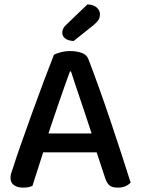

<svg xmlns="http://www.w3.org/2000/svg" viewBox="-20 -847 642 876"><path d="M421 -152H177L128 1Q119 5 109 7Q99 9 85 9Q60 9 44 -2Q28 -13 28 -35Q28 -46 31 -56.5Q34 -67 39 -80Q52 -122 75.5 -188.5Q99 -255 125.5 -329Q152 -403 179 -474.5Q206 -546 226 -597Q236 -603 257 -608.5Q278 -614 300 -614Q329 -614 352 -606Q375 -598 383 -578Q405 -521 431 -448.5Q457 -376 483 -299Q509 -222 533 -148Q557 -74 576 -14Q567 -4 552.5 2.5Q538 9 518 9Q491 9 479 -1.5Q467 -12 459 -37ZM299 -521Q289 -494 277 -460Q265 -426 252 -388.5Q239 -351 226 -312.5Q213 -274 201 -238H398Q385 -278 371.5 -318.5Q358 -359 345.5 -396Q333 -433 322 -465.5Q311 -498 304 -521ZM379 -827Q406 -826 421 -813Q436 -800 436 -782Q436 -766 429 -755.5Q422 -745 405 -731L316 -660Q291 -661 277.5 -671.5Q264 -682 264 -698Q264 -717 281 -733Z"/></svg>

Font: Baloo Bhaina 2 Medium
Style: Regular
Weight: 500
Designer: Yesha Goshar, Manish Minz, Shuchita Grover and Ek Type
Foundry: Ek Type
Version: Version 1.640;hotconv 1.0.111;makeotfexe 2.5.65597; ttfautoh